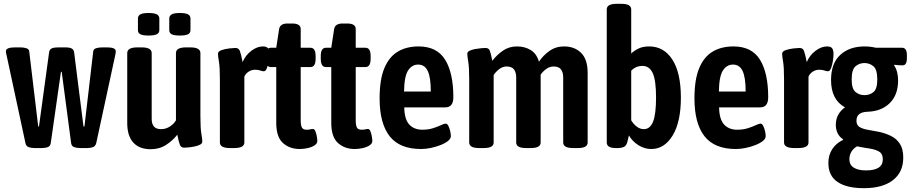

<svg xmlns="http://www.w3.org/2000/svg" viewBox="-20 -773 4768 1005"><path d="M161 2Q143 2 129.5 -3Q116 -8 113 -25L14 -486Q12 -492 11.5 -496.5Q11 -501 11 -505Q11 -525 59 -525H86Q104 -525 118 -520.5Q132 -516 133 -504L180 -111H184L237 -499Q239 -514 250.5 -519.5Q262 -525 284 -525H321Q343 -525 354.5 -519.5Q366 -514 368 -499L417 -111H422L468 -504Q469 -516 483 -520.5Q497 -525 516 -525H540Q586 -525 586 -505Q586 -501 585.5 -497Q585 -493 584 -488L484 -25Q480 -8 467 -3Q454 2 436 2H400Q382 2 368 -3Q354 -8 352 -26L303 -397H299L246 -26Q244 -8 230.5 -3Q217 2 199 2Z M769 8Q709 8 677.5 -27Q646 -62 646 -129V-495Q646 -525 699 -525H721Q774 -525 774 -495V-151Q774 -125 785.5 -111Q797 -97 824 -97Q847 -97 868 -110Q889 -123 901 -143V-495Q901 -525 954 -525H976Q1029 -525 1029 -495V-165Q1029 -101 1034 -73Q1039 -45 1039 -32Q1039 -22 1027.5 -16Q1016 -10 999.5 -6.5Q983 -3 967.5 -1.5Q952 0 944 0Q928 0 922 -14Q916 -28 908 -68Q885 -38 850 -15Q815 8 769 8ZM921 -587Q892 -587 879 -593.5Q866 -600 866 -615V-676Q866 -691 879 -698Q892 -705 921 -705Q951 -705 964 -698Q977 -691 977 -676V-615Q977 -600 964 -593.5Q951 -587 921 -587ZM758 -587Q728 -587 715 -593.5Q702 -600 702 -615V-676Q702 -691 715 -698Q728 -705 758 -705Q787 -705 800.5 -698Q814 -691 814 -676V-615Q814 -600 800.5 -593.5Q787 -587 758 -587Z M1185 2Q1131 2 1131 -27V-357Q1131 -422 1126 -450Q1121 -478 1121 -492Q1121 -504 1139.5 -510.5Q1158 -517 1180 -519.5Q1202 -522 1212 -522Q1229 -522 1235 -507.5Q1241 -493 1250 -448Q1265 -484 1295.5 -507Q1326 -530 1356 -530Q1376 -530 1383 -520Q1390 -510 1390 -490Q1390 -478 1387 -456.5Q1384 -435 1377.5 -417.5Q1371 -400 1361 -400Q1352 -400 1342 -404Q1332 -408 1315 -408Q1297 -408 1281.5 -398Q1266 -388 1259 -372V-27Q1259 2 1205 2Z M1549 7Q1496 7 1461 -24.5Q1426 -56 1426 -130V-422H1398Q1371 -422 1371 -465V-480Q1371 -523 1398 -523H1426L1441 -621Q1446 -650 1485 -650H1509Q1554 -650 1554 -621V-523H1605Q1632 -523 1632 -480V-465Q1632 -422 1605 -422H1554V-143Q1554 -116 1560.5 -105Q1567 -94 1584 -94Q1598 -94 1604.5 -96Q1611 -98 1618 -98Q1626 -98 1631 -85.5Q1636 -73 1638.5 -58Q1641 -43 1641 -35Q1641 -22 1627 -12.5Q1613 -3 1591.5 2Q1570 7 1549 7Z M1837 7Q1784 7 1749 -24.5Q1714 -56 1714 -130V-422H1686Q1659 -422 1659 -465V-480Q1659 -523 1686 -523H1714L1729 -621Q1734 -650 1773 -650H1797Q1842 -650 1842 -621V-523H1893Q1920 -523 1920 -480V-465Q1920 -422 1893 -422H1842V-143Q1842 -116 1848.5 -105Q1855 -94 1872 -94Q1886 -94 1892.5 -96Q1899 -98 1906 -98Q1914 -98 1919 -85.5Q1924 -73 1926.5 -58Q1929 -43 1929 -35Q1929 -22 1915 -12.5Q1901 -3 1879.5 2Q1858 7 1837 7Z M2184 7Q2072 7 2019.5 -60Q1967 -127 1967 -258Q1967 -357 1992 -416.5Q2017 -476 2062.5 -503Q2108 -530 2171 -530Q2267 -530 2310 -460.5Q2353 -391 2353 -264Q2353 -211 2311 -211H2096Q2097 -149 2122 -121.5Q2147 -94 2191 -94Q2222 -94 2247 -102Q2272 -110 2288.5 -118Q2305 -126 2313 -126Q2321 -126 2327 -114Q2333 -102 2336.5 -86.5Q2340 -71 2340 -61Q2340 -47 2325 -35Q2310 -23 2285.5 -13.5Q2261 -4 2234.5 1.5Q2208 7 2184 7ZM2095 -294H2235Q2235 -368 2219 -401.5Q2203 -435 2169 -435Q2136 -435 2116 -404Q2096 -373 2095 -294Z M2489 2Q2461 2 2448.5 -5.5Q2436 -13 2436 -27V-357Q2436 -422 2431 -450Q2426 -478 2426 -492Q2426 -501 2437.5 -507Q2449 -513 2465.5 -516Q2482 -519 2497.5 -520.5Q2513 -522 2521 -522Q2538 -522 2543.5 -508.5Q2549 -495 2557 -455Q2580 -485 2612 -507.5Q2644 -530 2686 -530Q2727 -530 2758 -511Q2789 -492 2801 -450Q2822 -482 2855.5 -506Q2889 -530 2932 -530Q2988 -530 3022 -496Q3056 -462 3056 -392V-27Q3056 -13 3043.5 -5.5Q3031 2 3003 2H2982Q2953 2 2940.5 -5.5Q2928 -13 2928 -27V-367Q2928 -394 2916.5 -409.5Q2905 -425 2878 -425Q2858 -425 2840 -412.5Q2822 -400 2810 -382V-27Q2810 -13 2797.5 -5.5Q2785 2 2757 2H2735Q2707 2 2694.5 -5.5Q2682 -13 2682 -27V-367Q2682 -394 2670.5 -409.5Q2659 -425 2632 -425Q2610 -425 2591.5 -410Q2573 -395 2564 -380V-27Q2564 -13 2551.5 -5.5Q2539 2 2511 2Z M3389 7Q3354 7 3322.5 -12.5Q3291 -32 3272 -64Q3267 -41 3263 -27Q3258 -10 3245.5 -4Q3233 2 3212 2H3205Q3179 2 3167.5 -5.5Q3156 -13 3156 -27V-724Q3156 -738 3168.5 -745.5Q3181 -753 3209 -753H3231Q3259 -753 3271.5 -745.5Q3284 -738 3284 -724V-493Q3300 -508 3322.5 -519Q3345 -530 3378 -530Q3455 -530 3499.5 -461Q3544 -392 3544 -262Q3544 -135 3501 -64Q3458 7 3389 7ZM3350 -97Q3383 -97 3398.5 -136.5Q3414 -176 3414 -263Q3414 -353 3396.5 -390.5Q3379 -428 3343 -428Q3308 -428 3284 -403V-143Q3297 -122 3314 -109.5Q3331 -97 3350 -97Z M3832 7Q3720 7 3667.5 -60Q3615 -127 3615 -258Q3615 -357 3640 -416.5Q3665 -476 3710.5 -503Q3756 -530 3819 -530Q3915 -530 3958 -460.5Q4001 -391 4001 -264Q4001 -211 3959 -211H3744Q3745 -149 3770 -121.5Q3795 -94 3839 -94Q3870 -94 3895 -102Q3920 -110 3936.5 -118Q3953 -126 3961 -126Q3969 -126 3975 -114Q3981 -102 3984.5 -86.5Q3988 -71 3988 -61Q3988 -47 3973 -35Q3958 -23 3933.5 -13.5Q3909 -4 3882.5 1.5Q3856 7 3832 7ZM3743 -294H3883Q3883 -368 3867 -401.5Q3851 -435 3817 -435Q3784 -435 3764 -404Q3744 -373 3743 -294Z M4138 2Q4084 2 4084 -27V-357Q4084 -422 4079 -450Q4074 -478 4074 -492Q4074 -504 4092.5 -510.5Q4111 -517 4133 -519.5Q4155 -522 4165 -522Q4182 -522 4188 -507.5Q4194 -493 4203 -448Q4218 -484 4248.5 -507Q4279 -530 4309 -530Q4329 -530 4336 -520Q4343 -510 4343 -490Q4343 -478 4340 -456.5Q4337 -435 4330.5 -417.5Q4324 -400 4314 -400Q4305 -400 4295 -404Q4285 -408 4268 -408Q4250 -408 4234.5 -398Q4219 -388 4212 -372V-27Q4212 2 4158 2Z M4502 212Q4412 212 4364 179.5Q4316 147 4316 80Q4316 39 4336 8Q4356 -23 4393 -41V-44Q4374 -56 4364.5 -75.5Q4355 -95 4355 -119Q4355 -149 4367.5 -172Q4380 -195 4403 -211Q4330 -251 4330 -354Q4330 -441 4378 -485.5Q4426 -530 4506 -530Q4535 -530 4565 -523H4702Q4727 -523 4727 -484V-469Q4727 -431 4705 -431Q4680 -431 4662 -434L4660 -431Q4681 -400 4681 -352Q4681 -276 4637 -233Q4593 -190 4520 -188Q4463 -186 4463 -141Q4463 -118 4479.5 -108Q4496 -98 4523 -93.5Q4550 -89 4580 -83Q4614 -76 4643.5 -61.5Q4673 -47 4690.5 -20Q4708 7 4708 52Q4708 128 4654 170Q4600 212 4502 212ZM4505 -275Q4532 -275 4552 -291Q4572 -307 4572 -357Q4572 -409 4552 -426Q4532 -443 4505 -443Q4478 -443 4458 -426Q4438 -409 4438 -357Q4438 -308 4458 -291.5Q4478 -275 4505 -275ZM4513 119Q4601 119 4601 61Q4601 32 4581.5 20.5Q4562 9 4531.5 4.5Q4501 0 4466 -7Q4448 3 4437 20.5Q4426 38 4426 61Q4426 90 4449 104.5Q4472 119 4513 119Z"/></svg>

Font: Asap Condensed SemiBold
Style: Regular
Weight: 600
Width: 3
Designer: Pablo Cosgaya
Foundry: Omnibus-Type
Version: Version 3.001; ttfautohint (v1.8.4.7-5d5b)